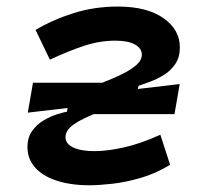

<svg xmlns="http://www.w3.org/2000/svg" viewBox="-20 -547 626 577"><path d="M249.5 9.8Q192.4 9.8 150.1 -4.2Q107.9 -18.1 85.2 -43.9Q62.5 -69.8 62.5 -105Q62.5 -133.8 76.7 -153.6Q90.8 -173.3 111.3 -185.3Q131.8 -197.3 151.1 -203.4Q170.4 -209.5 181.2 -211.4L189 -254.4Q205.6 -265.6 232.4 -276.6Q259.3 -287.6 289.1 -299.1Q318.8 -310.5 345.5 -323.5Q372.1 -336.4 389.2 -351.1Q406.2 -365.7 406.2 -382.8Q406.2 -401.9 385.5 -413.3Q364.7 -424.8 326.7 -424.8Q280.3 -424.8 233.9 -409.7Q187.5 -394.5 129.9 -367.7L86.9 -457Q139.6 -488.3 201.9 -507.8Q264.2 -527.3 334 -527.3Q421.4 -527.3 470.9 -492.7Q520.5 -458 520.5 -404.8Q520.5 -375.5 507.3 -355.5Q494.1 -335.4 474.1 -322.8Q454.1 -310.1 433.1 -302.2Q412.1 -294.4 396.5 -289.1L386.7 -250Q322.3 -228 281.2 -211.9Q240.2 -195.8 217.3 -182.9Q194.3 -169.9 185.5 -158.4Q176.8 -147 176.8 -134.8Q176.8 -114.7 200.2 -103.8Q223.6 -92.8 263.7 -92.8Q302.2 -92.8 352.5 -104Q402.8 -115.2 461.9 -142.1L491.2 -51.8Q448.2 -25.4 402.3 -12.2Q356.4 1 316.2 5.4Q275.9 9.8 249.5 9.8ZM63.5 -208.5 79.1 -298.3H356L234.4 -211.9L223.1 -227.1ZM229.5 -204.1 351.1 -291 362.8 -275.9 520 -294.4 504.4 -204.1Z"/></svg>

Font: Cascadia Mono Medium
Style: Italic
Weight: 500
Italic angle: -10°
Monospace: yes
Designer: Aaron Bell
Foundry: Saja Typeworks
Version: Version 2407.024